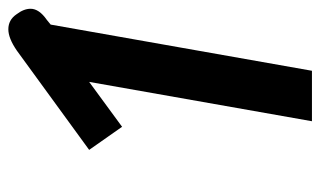

<svg xmlns="http://www.w3.org/2000/svg" viewBox="-170 -580 750 449"><g transform="rotate(-90 204.5 -355.0)"><path d="M238 -521 133 -444 79 -521 311 -690Q340 -710 361 -710Q383 -710 396 -691Q409 -674 409 -658Q409 -638 383 -620L372 -611L264 0H146Z"/></g></svg>

Font: Niramit SemiBold
Style: Italic
Weight: 600
Italic angle: -10°
Designer: Katatrad Aksorn Co.,Ltd.
Foundry: Cadson Demak Co.,Ltd.
Version: Version 1.001; ttfautohint (v1.6)